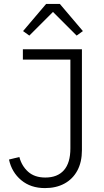

<svg xmlns="http://www.w3.org/2000/svg" viewBox="-20 -950 532 982"><path d="M97 -698H399V-182Q399 -121 375.5 -77.5Q352 -34 309.5 -11Q267 12 210 12Q137 12 88.5 -28.5Q40 -69 26 -134L79 -147Q91 -101 124 -71.5Q157 -42 212 -42Q274 -42 307 -79.5Q340 -117 340 -191V-645H97ZM216 -930H286L404 -791L372 -768L251 -889L130 -768L98 -791Z"/></svg>

Font: IBM Plex Sans Light
Style: Regular
Weight: 300
Designer: Mike Abbink, Paul van der Laan, Pieter van Rosmalen
Foundry: Bold Monday
Version: Version 3.201